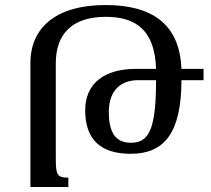

<svg xmlns="http://www.w3.org/2000/svg" viewBox="-20 -744 838 764"><path d="M252 -37C208 -37 202 -48 202 -111V-492C202 -608 266 -677 401 -677C524 -677 596 -621 601 -470H521C396 -470 319 -413 319 -305C319 -191 378 -132 500 -132C632 -132 702 -213 702 -425H790V-470H702C695 -649 584 -724 400 -724C203 -724 101 -634 101 -493V0H252ZM529 -425H601C601 -225 571 -176 501 -176C438 -176 413 -219 413 -299C413 -388 465 -425 529 -425Z"/></svg>

Font: Noto Serif Armenian
Style: Regular
Weight: 400
Designer: Monotype Design Team
Foundry: Monotype Imaging Inc.
Version: Version 1.901